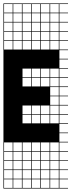

<svg xmlns="http://www.w3.org/2000/svg" viewBox="-20 -827 415 1115"><path d="M271.4 -803.6V-753.6H321.4V-803.6ZM271.4 -700H321.4V-750H271.4ZM217.9 -700H267.9V-750H217.9ZM164.3 -700H214.3V-750H164.3ZM110.7 -700H160.7V-750H110.7ZM57.1 -700H107.1V-750H57.1ZM3.6 -700H53.6V-750H3.6ZM271.4 -646.4H321.4V-696.4H271.4ZM217.9 -646.4H267.9V-696.4H217.9ZM164.3 -646.4H214.3V-696.4H164.3ZM110.7 -646.4H160.7V-696.4H110.7ZM57.1 -646.4H107.1V-696.4H57.1ZM3.6 -646.4H53.6V-696.4H3.6ZM3.6 -592.9H53.6V-642.9H3.6ZM271.4 -592.9H321.4V-642.9H271.4ZM217.9 -592.9H267.9V-642.9H217.9ZM164.3 -592.9H214.3V-642.9H164.3ZM110.7 -592.9H160.7V-642.9H110.7ZM57.1 -592.9H107.1V-642.9H57.1ZM271.4 -539.3H321.4V-589.3H271.4ZM217.9 -539.3H267.9V-589.3H217.9ZM164.3 -539.3H214.3V-589.3H164.3ZM110.7 -539.3H160.7V-589.3H110.7ZM57.1 -539.3H107.1V-589.3H57.1ZM3.6 -539.3H53.6V-589.3H3.6ZM271.4 -378.6H321.4V-428.6H271.4ZM217.9 -378.6H267.9V-428.6H217.9ZM164.3 -378.6H214.3V-428.6H164.3ZM110.7 -378.6H160.7V-428.6H110.7ZM110.7 -325H160.7V-375H110.7ZM164.3 -325H214.3V-375H164.3ZM217.9 -325H267.9V-375H217.9ZM271.4 -325H321.4V-375H271.4ZM271.4 -271.4H321.4V-321.4H271.4ZM271.4 -217.9H321.4V-267.9H271.4ZM217.9 -164.3H267.9V-214.3H217.9ZM110.7 -164.3H160.7V-214.3H110.7ZM271.4 -164.3H321.4V-214.3H271.4ZM164.3 -164.3H214.3V-214.3H164.3ZM164.3 -110.7H214.3V-160.7H164.3ZM217.9 -110.7H267.9V-160.7H217.9ZM271.4 -110.7H321.4V-160.7H271.4ZM110.7 -110.7H160.7V-160.7H110.7ZM217.9 50H267.9V0H217.9ZM3.6 50H53.6V0H3.6ZM57.1 50H107.1V0H57.1ZM164.3 50H214.3V0H164.3ZM271.4 50H321.4V0H271.4ZM110.7 50H160.7V0H110.7ZM3.6 103.6H53.6V53.6H3.6ZM57.1 103.6H107.1V53.6H57.1ZM164.3 103.6H214.3V53.6H164.3ZM217.9 103.6H267.9V53.6H217.9ZM271.4 103.6H321.4V53.6H271.4ZM110.7 103.6H160.7V53.6H110.7ZM3.6 157.1H53.6V107.1H3.6ZM57.1 157.1H107.1V107.1H57.1ZM164.3 157.1H214.3V107.1H164.3ZM217.9 157.1H267.9V107.1H217.9ZM271.4 157.1H321.4V107.1H271.4ZM110.7 157.1H160.7V107.1H110.7ZM3.6 210.7H53.6V160.7H3.6ZM57.1 210.7H107.1V160.7H57.1ZM164.3 210.7H214.3V160.7H164.3ZM217.9 210.7H267.9V160.7H217.9ZM271.4 210.7H321.4V160.7H271.4ZM110.7 210.7H160.7V160.7H110.7ZM57.1 264.3H107.1V214.3H57.1ZM3.6 264.3H53.6V214.3H3.6ZM164.3 264.3H214.3V214.3H164.3ZM217.9 264.3H267.9V214.3H217.9ZM271.4 264.3H321.4V214.3H271.4ZM110.7 264.3H160.7V214.3H110.7ZM217.9 -803.6V-753.6H267.9V-803.6ZM164.3 -803.6V-753.6H214.3V-803.6ZM110.7 -803.6V-753.6H160.7V-803.6ZM57.1 -803.6V-753.6H107.1V-803.6ZM3.6 -803.6V-753.6H53.6V-803.6ZM375 -803.6H325V-753.6H375V-750H325V-700H375V-696.4H325V-646.4H375V-642.9H325V-592.9H375V-589.3H325V-539.3H375V-535.7H325V-485.7H375V-482.1H325V-432.1H375V-428.6H325V-378.6H375V-375H325V-325H375V-321.4H325V-271.4H375V-267.9H325V-217.9H375V-214.3H325V-164.3H375V-160.7H325V-110.7H375V-107.1H325V-57.1H375V-53.6H325V-3.6H375V0H325V50H375V53.6H325V103.6H375V107.1H325V157.1H375V160.7H325V210.7H375V214.3H325V264.3H375V267.9H0V-807.1H375Z"/></svg>

Font: Jersey 10 Charted
Style: Regular
Weight: 400
Designer: Sarah Cadigan-Fried
Version: Version 1.000; ttfautohint (v1.8.4.7-5d5b)